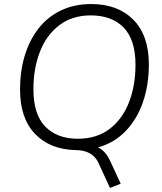

<svg xmlns="http://www.w3.org/2000/svg" viewBox="-20 -733 799 948"><path d="M523 195 466 71Q437 8 352 8Q227 5 153 -72Q79 -149 79 -291Q79 -381 102 -457.5Q125 -534 169.5 -591.5Q214 -649 280 -681Q346 -713 431 -713Q561 -713 638 -636Q715 -559 715 -414Q715 -314 686 -229.5Q657 -145 601 -86.5Q545 -28 464 -5Q482 3 497 19.5Q512 36 525 64L576 174ZM364 -48Q457 -48 520.5 -96Q584 -144 616.5 -227Q649 -310 649 -413Q649 -537 590.5 -597Q532 -657 428 -657Q337 -657 273.5 -609Q210 -561 177.5 -478.5Q145 -396 145 -292Q145 -168 203.5 -108Q262 -48 364 -48Z"/></svg>

Font: Nunito Sans Light
Style: Italic
Weight: 300
Italic angle: -9°
Designer: Vernon Adams
Foundry: Vernon Adams
Version: Version 3.006; ttfautohint (v1.8.3)